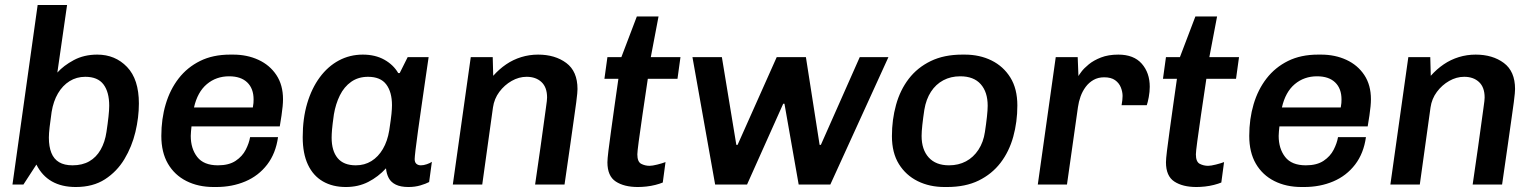

<svg xmlns="http://www.w3.org/2000/svg" viewBox="-20 -740 6155 770"><path d="M284 10Q171 10 126 -80L74 0H30L131 -720H249L210 -449Q235 -477 276 -499Q317 -521 370 -521Q442 -521 489.5 -471.5Q537 -422 537 -325Q537 -269 523 -210.5Q509 -152 479 -102Q449 -52 401 -21Q353 10 284 10ZM271 -77Q310 -77 338 -93Q366 -109 383.5 -139.5Q401 -170 407 -211Q412 -244 415 -271.5Q418 -299 418 -316Q418 -371 395 -401.5Q372 -432 322 -432Q287 -432 259 -414.5Q231 -397 212.5 -365.5Q194 -334 187 -291Q182 -256 179 -230.5Q176 -205 176 -188Q176 -152 186 -127Q196 -102 217 -89.5Q238 -77 271 -77Z M837 10Q775 10 727.5 -14Q680 -38 653.5 -83.5Q627 -129 627 -195Q627 -263 644.5 -322Q662 -381 696.5 -425.5Q731 -470 782.5 -495.5Q834 -521 903 -521H915Q971 -521 1016.5 -500Q1062 -479 1088.5 -439Q1115 -399 1115 -342Q1115 -330 1113.5 -313.5Q1112 -297 1109 -277Q1106 -257 1102 -233H748Q747 -224 746 -213Q745 -202 745 -195Q745 -144 771 -110.5Q797 -77 854 -77Q898 -77 925 -95Q952 -113 965.5 -139.5Q979 -166 983 -190H1095Q1086 -125 1051.5 -80Q1017 -35 964 -12.5Q911 10 847 10ZM758 -309H994Q996 -320 996.5 -327Q997 -334 997 -341Q997 -385 971.5 -409.5Q946 -434 899 -434Q847 -434 809.5 -402.5Q772 -371 758 -309Z M1367 10Q1314 10 1275 -12.5Q1236 -35 1215 -79.5Q1194 -124 1194 -190Q1194 -265 1212 -325.5Q1230 -386 1262.5 -430Q1295 -474 1339 -497.5Q1383 -521 1435 -521Q1485 -521 1521.5 -500.5Q1558 -480 1577 -447H1583L1615 -511H1699Q1693 -470 1685.5 -418.5Q1678 -367 1670.5 -314.5Q1663 -262 1656.5 -216Q1650 -170 1646.5 -139.5Q1643 -109 1643 -102Q1643 -89 1650 -83Q1657 -77 1668 -77Q1679 -77 1692 -81.5Q1705 -86 1712 -91L1701 -10Q1688 -3 1666 3.5Q1644 10 1618 10Q1587 10 1567.5 0.5Q1548 -9 1539 -26Q1530 -43 1528 -65Q1497 -31 1457 -10.5Q1417 10 1367 10ZM1407 -77Q1442 -77 1469.5 -94Q1497 -111 1515.5 -142.5Q1534 -174 1541 -217Q1548 -263 1550 -283.5Q1552 -304 1552 -318Q1552 -371 1529 -401.5Q1506 -432 1456 -432Q1417 -432 1388.5 -412Q1360 -392 1343 -357.5Q1326 -323 1319 -281Q1313 -238 1311.5 -219.5Q1310 -201 1310 -188Q1310 -135 1334 -106Q1358 -77 1407 -77Z M1796 0 1868 -511H1956L1958 -436Q1982 -463 2010 -482Q2038 -501 2070.5 -511Q2103 -521 2138 -521Q2206 -521 2251 -487.5Q2296 -454 2296 -383Q2296 -377 2295 -365Q2294 -353 2291 -330Q2288 -307 2282 -265.5Q2276 -224 2267 -159.5Q2258 -95 2244 0H2126Q2139 -89 2147.5 -149Q2156 -209 2161 -246.5Q2166 -284 2169 -304.5Q2172 -325 2173 -334.5Q2174 -344 2174 -349Q2174 -390 2151.5 -411Q2129 -432 2092 -432Q2061 -432 2032 -415.5Q2003 -399 1982.5 -371.5Q1962 -344 1957 -309L1914 0Z M2538 10Q2483 10 2449.5 -12Q2416 -34 2416 -89Q2416 -102 2420 -135Q2424 -168 2430.5 -214.5Q2437 -261 2444.5 -315Q2452 -369 2460 -424H2404L2416 -511H2472L2534 -674H2621L2590 -511H2709L2697 -424H2578Q2566 -344 2556.5 -279Q2547 -214 2541.5 -172.5Q2536 -131 2536 -121Q2536 -91 2551.5 -83Q2567 -75 2585 -75Q2596 -75 2616 -80Q2636 -85 2649 -90L2638 -8Q2626 -3 2608.5 1.5Q2591 6 2572.5 8Q2554 10 2538 10Z M2848 0 2757 -511H2875L2933 -159H2938L3095 -511H3212L3267 -159H3272L3428 -511H3543L3310 0H3183L3126 -324H3121L2976 0Z M3768 10Q3708 10 3660.5 -13.5Q3613 -37 3585 -82Q3557 -127 3557 -194Q3557 -260 3573.5 -319.5Q3590 -379 3624.5 -424Q3659 -469 3712.5 -495Q3766 -521 3839 -521H3849Q3909 -521 3956.5 -497.5Q4004 -474 4032 -429Q4060 -384 4060 -317Q4060 -251 4043.5 -191.5Q4027 -132 3992.5 -87Q3958 -42 3905 -16Q3852 10 3778 10ZM3786 -77Q3824 -77 3854 -93Q3884 -109 3904 -139.5Q3924 -170 3930 -211Q3935 -244 3938 -271.5Q3941 -299 3941 -316Q3941 -371 3913 -402.5Q3885 -434 3831 -434Q3793 -434 3763 -418Q3733 -402 3713.5 -372Q3694 -342 3687 -300Q3682 -267 3679 -239.5Q3676 -212 3676 -195Q3676 -140 3704.5 -108.5Q3733 -77 3786 -77Z M4142 0 4214 -511H4302L4305 -435Q4307 -439 4317 -452.5Q4327 -466 4346.5 -482Q4366 -498 4395.5 -509.5Q4425 -521 4465 -521Q4527 -521 4559 -484.5Q4591 -448 4591 -392Q4591 -372 4587 -350.5Q4583 -329 4579 -318H4478Q4480 -328 4481 -338.5Q4482 -349 4482 -355Q4482 -372 4475 -389.5Q4468 -407 4452 -418.5Q4436 -430 4408 -430Q4384 -430 4365.5 -419.5Q4347 -409 4334 -391.5Q4321 -374 4313.5 -353Q4306 -332 4303 -310L4259 0Z M4778 10Q4723 10 4689.5 -12Q4656 -34 4656 -89Q4656 -102 4660 -135Q4664 -168 4670.5 -214.5Q4677 -261 4684.5 -315Q4692 -369 4700 -424H4644L4656 -511H4712L4774 -674H4861L4830 -511H4949L4937 -424H4818Q4806 -344 4796.5 -279Q4787 -214 4781.5 -172.5Q4776 -131 4776 -121Q4776 -91 4791.5 -83Q4807 -75 4825 -75Q4836 -75 4856 -80Q4876 -85 4889 -90L4878 -8Q4866 -3 4848.5 1.5Q4831 6 4812.5 8Q4794 10 4778 10Z M5200 10Q5138 10 5090.5 -14Q5043 -38 5016.5 -83.5Q4990 -129 4990 -195Q4990 -263 5007.5 -322Q5025 -381 5059.5 -425.5Q5094 -470 5145.5 -495.5Q5197 -521 5266 -521H5278Q5334 -521 5379.5 -500Q5425 -479 5451.5 -439Q5478 -399 5478 -342Q5478 -330 5476.5 -313.5Q5475 -297 5472 -277Q5469 -257 5465 -233H5111Q5110 -224 5109 -213Q5108 -202 5108 -195Q5108 -144 5134 -110.5Q5160 -77 5217 -77Q5261 -77 5288 -95Q5315 -113 5328.5 -139.5Q5342 -166 5346 -190H5458Q5449 -125 5414.5 -80Q5380 -35 5327 -12.5Q5274 10 5210 10ZM5121 -309H5357Q5359 -320 5359.5 -327Q5360 -334 5360 -341Q5360 -385 5334.5 -409.5Q5309 -434 5262 -434Q5210 -434 5172.5 -402.5Q5135 -371 5121 -309Z M5556 0 5628 -511H5716L5718 -436Q5742 -463 5770 -482Q5798 -501 5830.5 -511Q5863 -521 5898 -521Q5966 -521 6011 -487.5Q6056 -454 6056 -383Q6056 -377 6055 -365Q6054 -353 6051 -330Q6048 -307 6042 -265.5Q6036 -224 6027 -159.5Q6018 -95 6004 0H5886Q5899 -89 5907.5 -149Q5916 -209 5921 -246.5Q5926 -284 5929 -304.5Q5932 -325 5933 -334.5Q5934 -344 5934 -349Q5934 -390 5911.5 -411Q5889 -432 5852 -432Q5821 -432 5792 -415.5Q5763 -399 5742.5 -371.5Q5722 -344 5717 -309L5674 0Z"/></svg>

Font: Chivo Medium Medium
Style: Italic
Weight: 500
Italic angle: -8.05°
Version: Version 2.002